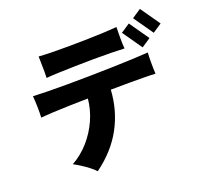

<svg xmlns="http://www.w3.org/2000/svg" viewBox="-149 -1024 1341 1258"><g transform="rotate(-20 521.5 -394.5)"><path d="M325 58Q310 41 285 22Q260 3 233.5 -14Q207 -31 187 -41Q255 -79 306 -137.5Q357 -196 388.5 -266.5Q420 -337 427 -412Q357 -411 293 -409Q229 -407 178 -404.5Q127 -402 97 -399Q99 -433 98 -474.5Q97 -516 94 -549Q129 -547 190 -546Q251 -545 327 -545Q403 -545 485 -546.5Q567 -548 646 -550Q725 -552 791 -555Q857 -558 899 -561Q897 -530 897 -488.5Q897 -447 899 -413Q871 -415 823.5 -415.5Q776 -416 715.5 -416Q655 -416 588 -415Q580 -274 515.5 -154Q451 -34 325 58ZM219 -631Q220 -650 220 -676Q220 -702 219 -728Q219 -743 218.5 -756Q218 -769 218 -781Q258 -778 314.5 -777Q371 -776 434.5 -776.5Q498 -777 560.5 -778.5Q623 -780 676 -782.5Q729 -785 763 -788Q762 -755 762 -711Q762 -667 765 -638Q727 -640 670.5 -641Q614 -642 548.5 -641.5Q483 -641 419.5 -639.5Q356 -638 303 -636Q250 -634 219 -631ZM879 -604 784 -740 847 -782 942 -646ZM980 -669 885 -805 948 -847 1043 -711Z"/></g></svg>

Font: Zen Kaku Gothic Antique Black
Style: Regular
Weight: 900
Designer: Yoshimichi Ohira
Foundry: Positype
Version: Version 1.001